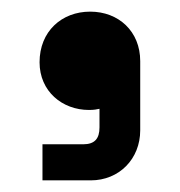

<svg xmlns="http://www.w3.org/2000/svg" viewBox="-20 -179 309 330"><path d="M48 -72C48 -22 87 10 133 10C141 10 147 9 151 8V40C151 59 143 69 123 69H53V131H136C185 131 221 94 221 45V-74C221 -125 184 -159 135 -159C86 -159 48 -125 48 -72Z"/></svg>

Font: Space Text SemiBold
Style: Regular
Weight: 600
Designer: Florian Karsten (Space Text), Colophon Foundry (Space Mono)
Foundry: Florian Karsten
Version: Version 1.003;PS 001.003;hotconv 1.0.88;makeotf.lib2.5.64775